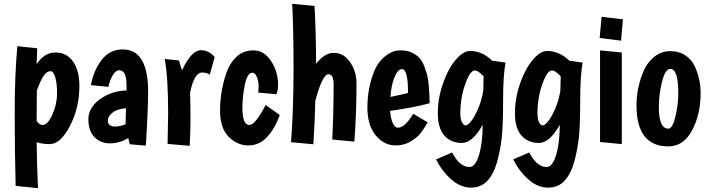

<svg xmlns="http://www.w3.org/2000/svg" viewBox="-20 -741 3699 1006"><path d="M172 -405Q212 -466 271 -466Q330 -466 363 -418Q396 -370 396 -292Q396 -176 346.5 -81Q297 14 241 14Q201 14 172 4Q174 142 179 245L62 233Q57 53 57 -149.5Q57 -352 71 -499L175 -488ZM202 -86Q230 -86 254.5 -141Q279 -196 279 -251.5Q279 -307 269 -337.5Q259 -368 246 -368Q224 -368 207.5 -342Q191 -316 173 -267Q172 -215 172 -107Q187 -86 202 -86Z M744 22 660 15 652 -17Q605 10 556 10Q507 10 475 -22.5Q443 -55 443 -116Q443 -177 503.5 -221Q564 -265 643 -267V-294Q643 -373 605 -373Q586 -373 570.5 -346.5Q555 -320 548 -286L456 -295Q471 -373 513 -427.5Q555 -482 623 -482Q691 -482 723.5 -425.5Q756 -369 756 -265Q756 -161 744 22ZM545 -110Q545 -78 583 -78Q609 -78 638 -90L640 -174Q593 -170 569 -150.5Q545 -131 545 -110Z M1039 -361Q997 -361 976 -255Q978 -185 978 -121Q978 -57 974 23L858 13Q861 -134 861 -149Q861 -334 843 -432L918 -424Q925 -395 934 -373Q983 -478 1033 -478Q1074 -478 1105 -442L1079 -350Q1063 -361 1039 -361Z M1333 -256Q1335 -270 1335 -292Q1335 -314 1326 -337Q1317 -360 1303 -360Q1275 -360 1262.5 -295.5Q1250 -231 1250 -177Q1250 -86 1287 -86Q1317 -86 1372 -191L1446 -138Q1419 -65 1378.5 -22Q1338 21 1281 21Q1224 21 1178.5 -24Q1133 -69 1133 -161Q1133 -259 1165 -356Q1183 -409 1218.5 -443Q1254 -477 1309 -477Q1364 -477 1400.5 -421Q1437 -365 1437 -297Q1437 -268 1428 -247Z M1636 -407Q1682 -464 1726.5 -464Q1771 -464 1799 -434Q1848 -382 1848 -302Q1848 -157 1837 1L1721 -10Q1728 -157 1728 -299Q1728 -352 1701 -352Q1669 -352 1632 -212Q1630 -112 1622 15L1505 4Q1518 -168 1518 -380Q1518 -592 1511 -721L1628 -710Q1636 -569 1636 -407Z M2064 -72Q2102 -72 2145 -145L2221 -100Q2202 -67 2184.5 -44Q2167 -21 2132 0Q2097 21 2054 21Q1991 21 1948 -32.5Q1905 -86 1905 -177Q1905 -281 1942 -371Q1962 -418 1999.5 -447.5Q2037 -477 2076.5 -477Q2116 -477 2140 -464.5Q2164 -452 2178.5 -436.5Q2193 -421 2204 -391Q2215 -361 2219.5 -342Q2224 -323 2227 -287Q2231 -239 2231 -200Q2151 -178 2024 -160Q2027 -120 2038 -96Q2049 -72 2064 -72ZM2086 -379Q2064 -379 2046.5 -335Q2029 -291 2026 -233Q2079 -244 2118 -254Q2118 -379 2086 -379Z M2440 134Q2471 134 2490 70.5Q2509 7 2509 -87Q2456 8 2399.5 8Q2343 8 2308.5 -30.5Q2274 -69 2274 -147.5Q2274 -226 2301 -303.5Q2328 -381 2367.5 -427.5Q2407 -474 2443 -474Q2506 -474 2559 -423L2629 -413Q2616 -348 2616 -213.5Q2616 -79 2608.5 -15.5Q2601 48 2584 109Q2567 170 2534 206Q2501 242 2447 242Q2393 242 2344 198.5Q2295 155 2265 94L2349 58Q2388 134 2440 134ZM2468 -372Q2443 -372 2417.5 -300Q2392 -228 2392 -147Q2392 -116 2400.5 -100Q2409 -84 2419.5 -84Q2430 -84 2447 -104Q2464 -124 2483.5 -168Q2503 -212 2512 -265L2514 -341Q2485 -372 2468 -372Z M2844 134Q2875 134 2894 70.5Q2913 7 2913 -87Q2860 8 2803.5 8Q2747 8 2712.5 -30.5Q2678 -69 2678 -147.5Q2678 -226 2705 -303.5Q2732 -381 2771.5 -427.5Q2811 -474 2847 -474Q2910 -474 2963 -423L3033 -413Q3020 -348 3020 -213.5Q3020 -79 3012.5 -15.5Q3005 48 2988 109Q2971 170 2938 206Q2905 242 2851 242Q2797 242 2748 198.5Q2699 155 2669 94L2753 58Q2792 134 2844 134ZM2872 -372Q2847 -372 2821.5 -300Q2796 -228 2796 -147Q2796 -116 2804.5 -100Q2813 -84 2823.5 -84Q2834 -84 2851 -104Q2868 -124 2887.5 -168Q2907 -212 2916 -265L2918 -341Q2889 -372 2872 -372Z M3124 -477 3238 -466V14L3124 3ZM3132 -653 3244 -640 3234 -528 3122 -542Z M3432 -180Q3432 -67 3482 -67Q3504 -67 3519 -130.5Q3534 -194 3534 -252Q3534 -380 3492 -380Q3465 -380 3448.5 -311.5Q3432 -243 3432 -180ZM3315 -189Q3315 -282 3353 -371Q3373 -416 3409.5 -444.5Q3446 -473 3491 -473Q3536 -473 3568.5 -452.5Q3601 -432 3618 -398Q3651 -331 3651 -252Q3651 -143 3606.5 -58.5Q3562 26 3482 26Q3315 26 3315 -189Z"/></svg>

Font: Boogaloo
Style: Regular
Weight: 400
Designer: John Vargas Beltran
Foundry: John Vargas Beltran
Version: Version 1.002